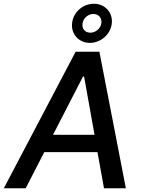

<svg xmlns="http://www.w3.org/2000/svg" viewBox="-41 -1003 761 1023"><path d="M95.9 0 195 -192.5H478.3L513.1 0H629.6L488.6 -727.3H361.9L-20.6 0ZM241.5 -284.8 401.3 -595.2H407L462.7 -284.8ZM343.8 -884.9C334.2 -824.9 376.4 -774.5 437.9 -774.5C494 -774.5 544.7 -816.8 554 -872.5C563.6 -932.2 521 -983 459.2 -983C402.7 -983 352.3 -941.1 343.8 -884.9ZM398.8 -878.6C403.4 -907.7 429.3 -928.6 456.7 -928.6C485.4 -928.6 503.2 -906.2 498.9 -878.6C494.7 -850.1 467.7 -828.8 440 -828.8C411.6 -828.8 394.2 -851.2 398.8 -878.6Z"/></svg>

Font: Margiela Sans Medium
Style: Italic
Weight: 500
Italic angle: -9.39999°
Designer: Stefan Endress, Andreas Faust
Version: Version 1.100;FEAKit 1.0